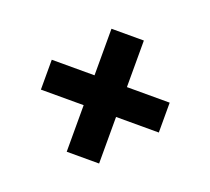

<svg xmlns="http://www.w3.org/2000/svg" viewBox="-91 -663 781 713"><g transform="rotate(20 300.0 -306.0)"><path d="M364 -63V-247H533V-365H364V-549H236V-365H67V-247H236V-63Z"/></g></svg>

Font: IBM Plex Devanagari
Style: Bold
Weight: 700
Designer: Mike Abbink, Paul van der Laan, Pieter van Rosmalen, Erin McLaughlin
Foundry: Bold Monday
Version: Version 1.0